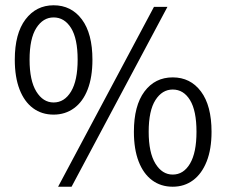

<svg xmlns="http://www.w3.org/2000/svg" viewBox="-20 -695 857 727"><path d="M200 12 563 -669H614L251 12ZM183 -261Q138 -261 105 -285.5Q72 -310 54 -356.5Q36 -403 36 -469Q36 -568 76.5 -621.5Q117 -675 183 -675Q250 -675 290 -621.5Q330 -568 330 -469Q330 -403 312 -356.5Q294 -310 260.5 -285.5Q227 -261 183 -261ZM183 -307Q224 -307 249 -348.5Q274 -390 274 -469Q274 -549 249 -589Q224 -629 183 -629Q143 -629 117.5 -589Q92 -549 92 -469Q92 -390 117.5 -348.5Q143 -307 183 -307ZM634 12Q589 12 556 -12.5Q523 -37 505 -83.5Q487 -130 487 -196Q487 -295 527 -348.5Q567 -402 634 -402Q701 -402 741 -348.5Q781 -295 781 -196Q781 -130 762.5 -83.5Q744 -37 711 -12.5Q678 12 634 12ZM634 -34Q675 -34 699.5 -75.5Q724 -117 724 -196Q724 -276 699.5 -316Q675 -356 634 -356Q594 -356 568.5 -316Q543 -276 543 -196Q543 -117 568.5 -75.5Q594 -34 634 -34Z"/></svg>

Font: Assistant ExtraLight
Style: Regular
Weight: 400
Version: Version 3.000